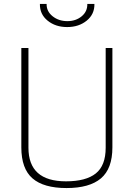

<svg xmlns="http://www.w3.org/2000/svg" viewBox="-20 -943 677 972"><path d="M88 0ZM88 -197V-700H124V-195Q124 -25 314 -25Q415 -25 465 -65Q515 -105 515 -195V-700H549V-197Q549 -89 491 -40Q433 9 317 9Q201 9 144.5 -40Q88 -89 88 -197ZM182 -923H216Q215 -886 246 -861Q277 -836 321 -836Q364 -836 393.5 -860.5Q423 -885 422 -923H458Q459 -871 419 -838.5Q379 -806 320 -806Q261 -806 221 -838.5Q181 -871 182 -923Z"/></svg>

Font: Cairo ExtraLight
Style: Regular
Weight: 250
Designer: Mohamed Gaber, the designers of Titillium
Foundry: Kief Type Foundry
Version: Version 2.009; ttfautohint (v1.5.33-1714) -l 8 -r 50 -G 200 